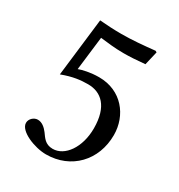

<svg xmlns="http://www.w3.org/2000/svg" viewBox="-152 -713 768 826"><g transform="rotate(30 232.5 -300.0)"><path d="M319 -189C319 -94 269 -24 209 -24C171 -24 158 -49 143 -69C130 -86 113 -101 92 -101C73 -101 54 -84 54 -64C54 -23 139 11 196 11C320 11 408 -81 408 -207C408 -304 341 -391 229 -391C186 -391 149 -382 131 -375L151 -542C188 -538 220 -533 268 -533C298 -533 332 -535 373 -539L389 -607L382 -611C325 -605 271 -600 218 -600C181 -600 145 -602 110 -605L76 -317C129 -337 167 -341 203 -341C268 -341 319 -298 319 -189Z"/></g></svg>

Font: Libertinus Math
Style: Regular
Weight: 400
Designer: Philipp H. Poll
Foundry: Khaled Hosny
Version: Version 6.2